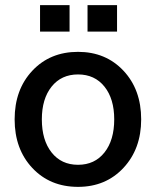

<svg xmlns="http://www.w3.org/2000/svg" viewBox="-20 -720 607 748"><path d="M530 -255Q530 -140 461 -66Q392 8 284 8Q175 8 106 -65.5Q37 -139 37 -255Q37 -371 106 -444.5Q175 -518 284 -518Q392 -518 461 -444.5Q530 -371 530 -255ZM136 -597V-700H251V-597ZM143 -255Q143 -174 181 -126Q219 -78 284 -78Q349 -78 387 -126Q425 -174 425 -255Q425 -335 387 -382.5Q349 -430 284 -430Q219 -430 181 -382.5Q143 -335 143 -255ZM321 -597V-700H436V-597Z"/></svg>

Font: LT Superior Semi-bold
Style: Regular
Weight: 600
Designer: Daniel Lyons
Foundry: LyonsType
Version: Version 1.0